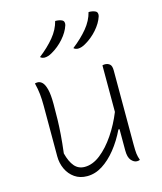

<svg xmlns="http://www.w3.org/2000/svg" viewBox="-121 -901 842 1000"><g transform="rotate(-15 300.0 -401.0)"><path d="M272 -813Q293 -813 306 -807Q316 -803 318 -794Q320 -785 317 -777Q306 -743 277 -710Q248 -677 211 -656Q189 -643 170 -643Q165 -643 158.5 -645Q152 -647 147 -652Q196 -690 228.5 -729.5Q261 -769 272 -813ZM452 -813Q473 -813 486 -807Q496 -803 498 -794Q500 -785 497 -777Q486 -743 457 -710Q428 -677 391 -656Q369 -643 350 -643Q345 -643 338.5 -645Q332 -647 327 -652Q376 -690 408.5 -729.5Q441 -769 452 -813ZM101 -528Q114 -528 125.5 -517Q137 -506 144.5 -477.5Q152 -449 152 -396Q152 -349 151 -312Q150 -275 147 -234Q144 -193 137 -135Q149 -88 170 -63.5Q191 -39 225 -39Q268 -39 310 -72Q352 -105 388.5 -159Q425 -213 450 -275V-526Q456 -528 464 -528Q478 -528 489 -519.5Q500 -511 500 -485V-87Q500 -52 502 -36Q504 -20 511 0Q504 3 495 3Q479 3 464.5 -13.5Q450 -30 450 -67V-182H444Q417 -126 382 -82.5Q347 -39 307.5 -14Q268 11 225 11Q186 11 158 -8.5Q130 -28 115 -60Q100 -92 100 -129V-402Q100 -437 97 -465.5Q94 -494 86 -526Q90 -527 93.5 -527.5Q97 -528 101 -528Z"/></g></svg>

Font: Recursive Mn Csl St Lt
Style: Regular
Weight: 300
Monospace: yes
Version: Version 1.079;hotconv 1.0.112;makeotfexe 2.5.65598; ttfautoh